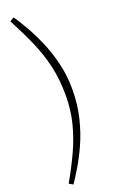

<svg xmlns="http://www.w3.org/2000/svg" viewBox="-190 -852 649 1091"><g transform="rotate(-20 134.5 -306.5)"><path d="M50 198 26 184Q70 107 105.5 31Q141 -45 161.5 -125Q182 -205 182 -296Q182 -392 163 -473Q144 -554 110 -631.5Q76 -709 30 -796L55 -811Q75 -782 104 -732.5Q133 -683 162 -617.5Q191 -552 210 -475Q229 -398 229 -314Q229 -223 209.5 -143Q190 -63 160.5 2.5Q131 68 101 117.5Q71 167 50 198Z"/></g></svg>

Font: Literata ExtraLight
Style: Regular
Weight: 250
Designer: Latin by Veronika Burian and Jose Scaglione. Greek by Irene Vlachou. Cyrillic by Vera Evstafieva.
Foundry: TypeTogether
Version: Version 3.103;gftools[0.9.29]